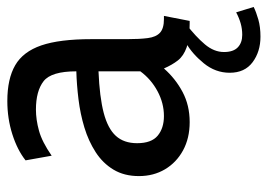

<svg xmlns="http://www.w3.org/2000/svg" viewBox="-126 -414 748 537"><g transform="rotate(-90 248.5 -146.0)"><path d="M175 10Q130 10 96 -8.5Q62 -27 43 -59Q24 -91 24 -132Q24 -173 42 -203Q60 -233 91 -253Q122 -273 160 -284.5Q198 -296 239 -301Q280 -306 317 -307Q317 -377 289.5 -398.5Q262 -420 210 -420Q182 -420 151 -411.5Q120 -403 81 -376L68 -449Q97 -472 141 -486Q185 -500 234 -500Q296 -500 334 -478Q372 -456 389.5 -405Q407 -354 407 -265V-165Q407 -130 410 -107Q413 -84 425 -73Q437 -62 463 -62H472L458 10H451Q408 10 384 1.5Q360 -7 347.5 -23Q335 -39 325 -62Q297 -30 259.5 -10Q222 10 175 10ZM192 -62Q228 -62 261.5 -80Q295 -98 317 -128V-245Q245 -242 201 -230.5Q157 -219 136.5 -196.5Q116 -174 116 -137Q116 -97 137 -79.5Q158 -62 192 -62ZM396 0H449Q414 27 392.5 52.5Q371 78 371 106Q371 132 384 144.5Q397 157 419 157Q436 157 451.5 152.5Q467 148 482 140L497 189Q483 196 462 202Q441 208 414 208Q372 208 342.5 186Q313 164 313 122Q313 82 339.5 49.5Q366 17 396 0Z"/></g></svg>

Font: Cabin VF Beta
Style: Regular
Weight: 400
Designer: Pablo Impallari
Foundry: Pablo Impallari. http://www.impallari.com Igino Marini. http://www.ikern.com
Version: Version 2.200